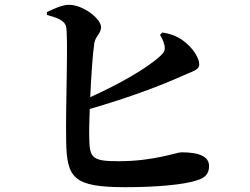

<svg xmlns="http://www.w3.org/2000/svg" viewBox="-20 -770 1040 798"><path d="M501 8C635 8 748 -3 800 -21C829 -30 849 -45 849 -80C849 -119 809 -137 734 -137C714 -137 620 -100 474 -100C365 -100 352 -112 351 -195C350 -223 351 -267 353 -317C518 -365 651 -415 741 -456C780 -474 808 -478 808 -503C808 -528 783 -571 740 -602C713 -621 690 -629 655 -635L645 -625C650 -617 659 -601 663 -584C668 -563 663 -553 648 -539C589 -484 472 -419 355 -366C359 -453 365 -545 372 -591C378 -622 400 -631 400 -657C400 -692 327 -749 268 -750C239 -751 199 -731 175 -720V-708C219 -696 247 -685 254 -662C265 -630 252 -327 255 -183C258 -31 283 8 501 8Z"/></svg>

Font: Source Han Serif CN
Style: Bold
Weight: 700
Designer: Ryoko NISHIZUKA 西塚涼子 (kana & ideographs); Frank Grießhammer (Latin, Greek & Cyrillic); Wenlong ZHANG 张文龙 (bopomofo); San
Foundry: Adobe
Version: Version 2.003;hotconv 1.1.1;makeotfexe 2.6.0